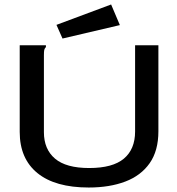

<svg xmlns="http://www.w3.org/2000/svg" viewBox="-20 -825 790 857"><path d="M376 12Q226 12 147 -52.5Q68 -117 68 -236V-623H185V-615Q179 -609 177.5 -602Q176 -595 176 -578V-235Q176 -159 225.5 -117Q275 -75 378 -75Q483 -75 533 -117Q583 -159 583 -238V-623H687V-239Q687 -152 648 -96.5Q609 -41 539 -14.5Q469 12 376 12ZM259 -653 232 -714 476 -805 515 -713Z"/></svg>

Font: Inconsolata ExtraExpanded SemiBold
Style: Regular
Weight: 600
Width: 8
Monospace: yes
Designer: Raph Levien, Cyreal, Brenton Simpson
Foundry: Raph Levien, Cyreal, Google
Version: Version 3.001; ttfautohint (v1.8.2.53-6de2)